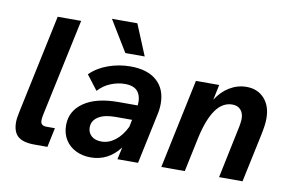

<svg xmlns="http://www.w3.org/2000/svg" viewBox="-80 -904 1612 1064"><g transform="rotate(10 726.5 -372.5)"><path d="M54 -168 171 -720H303L186 -171Q182 -152 182 -139Q182 -109 215 -109H263L240 0H167Q103 0 74 -25Q45 -50 45 -105Q45 -128 54 -168Z M634 0 649 -69Q585 16 485 16Q439 16 401.5 -2.5Q364 -21 342.5 -55.5Q321 -90 321 -137Q321 -217 390.5 -265Q460 -313 586 -313H693Q698 -361 677 -389.5Q656 -418 602 -418Q564 -418 524 -402Q484 -386 454 -353L391 -435Q432 -476 492.5 -497.5Q553 -519 617 -519Q713 -519 765 -473Q817 -427 817 -344Q817 -313 809 -279L750 0ZM529 -81Q570 -81 606.5 -109Q643 -137 668 -189L676 -229H582Q520 -229 486 -207Q452 -185 452 -147Q452 -118 472.5 -99.5Q493 -81 529 -81ZM575 -587 469 -761H612L684 -587Z M881 0 987 -503H1118L1100 -417Q1131 -466 1175.5 -492.5Q1220 -519 1270 -519Q1332 -519 1370 -477.5Q1408 -436 1408 -365Q1408 -346 1405 -324Q1402 -302 1396 -273L1338 0H1206L1263 -273Q1268 -294 1270.5 -312Q1273 -330 1273 -340Q1273 -372 1256 -390.5Q1239 -409 1209 -409Q1154 -409 1115.5 -354.5Q1077 -300 1054 -194L1013 0Z"/></g></svg>

Font: Wix Madefor Text
Style: Bold Italic
Weight: 700
Italic angle: -12°
Designer: Dalton Maag Ltd
Foundry: Dalton Maag Ltd
Version: Version 3.100